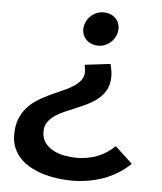

<svg xmlns="http://www.w3.org/2000/svg" viewBox="-52 -583 681 809"><g transform="rotate(5 288.5 -179.0)"><path d="M401.5 -324Q405 -311 407.2 -297.8Q409.5 -284.5 409.5 -271.5Q409.5 -240.5 398.2 -218Q387 -195.5 368.2 -179Q349.5 -162.5 325.8 -150.5Q302 -138.5 277.2 -128Q252.5 -117.5 228.8 -107.5Q205 -97.5 186.2 -84.8Q167.5 -72 156.2 -55.5Q145 -39 145 -15.5Q145 13 159.5 32Q174 51 196 62.2Q218 73.5 244 78Q270 82.5 293 82.5Q339 82.5 379.8 67Q420.5 51.5 454 19.5L527.5 87.5Q477 135.5 414 157.8Q351 180 282 180Q255.5 180 225.8 176.5Q196 173 167.2 165Q138.5 157 112.2 143.8Q86 130.5 66.2 111.5Q46.5 92.5 34.8 66.8Q23 41 23 7.5Q23 -31.5 34.8 -60Q46.5 -88.5 65.8 -109.5Q85 -130.5 109.8 -145.5Q134.5 -160.5 160 -172.5Q185.5 -184.5 210.2 -195Q235 -205.5 254.2 -217.8Q273.5 -230 285.2 -245.2Q297 -260.5 297 -281.5Q297 -289 295.8 -296.5Q294.5 -304 293.5 -311ZM354.5 -538Q368.5 -538 380.8 -533.5Q393 -529 402.2 -520.8Q411.5 -512.5 416.8 -500.8Q422 -489 422 -474.5Q422 -458.5 415.5 -444.2Q409 -430 398.2 -419.2Q387.5 -408.5 373 -402.2Q358.5 -396 342 -396Q328.5 -396 316.2 -400.5Q304 -405 294.8 -413.2Q285.5 -421.5 280 -433Q274.5 -444.5 274.5 -459Q274.5 -475.5 281 -490Q287.5 -504.5 298.2 -515Q309 -525.5 323.5 -531.8Q338 -538 354.5 -538Z"/></g></svg>

Font: Argentum Sans
Style: Italic
Weight: 400
Italic angle: -11.3099°
Designer: Julieta Ulanovsky, Owen Earl, Rasmus Andersson, Cristiano Sobral
Foundry: The Argentum Sans Project Authors
Version: Version 3.131; ttfautohint (v1.8.4.7-5d5b-dirty)